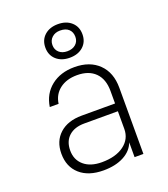

<svg xmlns="http://www.w3.org/2000/svg" viewBox="-147 -909 894 1022"><g transform="rotate(-20 300.0 -397.5)"><path d="M492 -375V0H442V-84Q426 -40 379 -15Q332 10 264 10Q179 10 130.5 -33Q82 -76 82 -150Q82 -221 128 -262.5Q174 -304 253 -304H442V-375Q442 -442 405.5 -478.5Q369 -515 303 -515Q243 -515 204.5 -485.5Q166 -456 159 -405H109Q120 -477 172.5 -518.5Q225 -560 304 -560Q391 -560 441.5 -510.5Q492 -461 492 -375ZM442 -160V-260H252Q196 -260 164 -231Q132 -202 132 -150Q132 -97 169 -65.5Q206 -34 270 -34Q349 -34 395.5 -68.5Q442 -103 442 -160ZM195 -710Q195 -753 224 -779Q253 -805 300 -805Q347 -805 376 -779Q405 -753 405 -710Q405 -667 376 -641Q347 -615 300 -615Q253 -615 224 -641Q195 -667 195 -710ZM365 -710Q365 -737 348 -753Q331 -769 299 -769Q271 -769 253 -752.5Q235 -736 235 -710Q235 -684 252.5 -668Q270 -652 299 -652Q329 -652 347 -668Q365 -684 365 -710Z"/></g></svg>

Font: JetBrains Mono Extra Light
Style: Regular
Weight: 200
Monospace: yes
Designer: Philipp Nurullin, Konstantin Bulenkov
Foundry: JetBrains
Version: 2.002